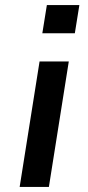

<svg xmlns="http://www.w3.org/2000/svg" viewBox="-20 -742 351 762"><path d="M148 -610 166 -722H295L277 -610ZM58 0 137 -498H253L174 0Z"/></svg>

Font: Nunito Sans 7pt SemiExpanded SemiBold
Style: Italic
Weight: 600
Width: 6
Italic angle: -9°
Designer: Vernon Adams
Foundry: Vernon Adams
Version: Version 3.101;gftools[0.9.27]